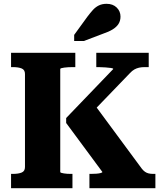

<svg xmlns="http://www.w3.org/2000/svg" viewBox="-20 -987 856 1007"><path d="M38 0V-75H49Q76 -75 93.5 -82Q111 -89 111 -111V-599Q111 -621 93.5 -628Q76 -635 49 -635H38V-710H375V-635H364Q352 -635 339.5 -634.5Q327 -634 317.5 -632.5Q308 -631 302 -629.5Q296 -628 296 -625V-85Q296 -82 301.5 -80.5Q307 -79 315 -77.5Q323 -76 333 -75.5Q343 -75 352 -75H360V0ZM449 0V-75H457Q472 -75 485.5 -76Q499 -77 508 -79.5Q517 -82 517 -85L327 -342V-368L574 -625Q574 -629 562 -630.5Q550 -632 532.5 -633.5Q515 -635 498 -635H485V-710H760V-635H738Q722 -635 709 -632Q696 -629 684.5 -622.5Q673 -616 661 -603L420 -353L467 -450L724 -102Q732 -92 740.5 -86Q749 -80 759.5 -77.5Q770 -75 783 -75H795V0ZM438 -899 369 -804V-772H420L520 -810Q550 -820 570.5 -832.5Q591 -845 601.5 -861.5Q612 -878 612 -900Q612 -928 592 -947.5Q572 -967 539 -967Q516 -967 498.5 -958.5Q481 -950 467 -934.5Q453 -919 438 -899Z"/></svg>

Font: Roboto Serif
Style: Bold
Weight: 700
Designer: Greg Gazdowicz
Foundry: Commercial Type
Version: Version 1.008